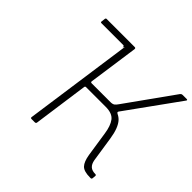

<svg xmlns="http://www.w3.org/2000/svg" viewBox="-173 -946 1150 1150"><g transform="rotate(45 402.5 -371.0)"><path d="M110 -709 113 -735Q114 -739 115.5 -740.5Q117 -742 121 -742H345L309 -689Q310 -696 308 -699Q306 -702 301 -702H117Q109 -702 110 -709ZM227 0Q222 0 220 -2.5Q218 -5 219 -10L321 -732Q322 -742 331 -742H359Q368 -742 367 -732L322 -415Q321 -406 330 -406H502L501 -399Q567 -399 599 -365Q631 -331 643 -250L667 -92Q672 -64 687 -50.5Q702 -37 731 -37Q738 -37 738 -29L736 -8Q735 0 727 0H722Q670 0 650 -21Q630 -42 622 -92L598 -250Q590 -306 567.5 -336Q545 -366 489 -366H321Q316 -366 314 -360L265 -9Q264 0 254 0ZM486 -381 489 -406Q507 -406 516 -412.5Q525 -419 535 -434L750 -735Q756 -742 763 -742H800Q804 -742 805 -739.5Q806 -737 804 -734L565 -402Q561 -397 562 -393Q563 -389 570 -386Z"/></g></svg>

Font: Libre Franklin Thin
Style: Italic
Weight: 100
Italic angle: -8°
Designer: Pablo Impallari, Rodrigo Fuenzalida, Nhung Nguyen
Foundry: Impallari Type
Version: Version 3.000